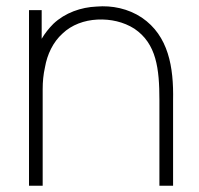

<svg xmlns="http://www.w3.org/2000/svg" viewBox="-20 -595 637 615"><path d="M434.4 -538.5C390.6 -567.7 338.5 -578.1 289.6 -574C239.6 -571.9 188.5 -554.2 151 -518.8C136.5 -504.2 124 -488.5 113.5 -470.8V-562.5H72.9V0H116.7V-309.4C116.7 -333.3 118.8 -356.2 124 -379.2C131.2 -420.8 150 -460.4 180.2 -487.5C209.4 -515.6 250 -530.2 291.7 -532.3C334.4 -534.4 376 -525 410.4 -503.1C481.3 -455.2 490.6 -375 490.6 -274V0H534.4V-274C536.5 -380.2 519.8 -480.2 434.4 -538.5Z"/></svg>

Font: Manrope3 Thin
Style: Regular
Weight: 100
Width: 4
Designer: Mikhail Sharanda
Foundry: Mikhail Sharanda
Version: Version 3.000;PS 003.000;hotconv 1.0.88;makeotf.lib2.5.64775